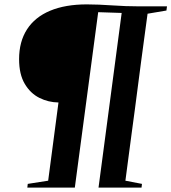

<svg xmlns="http://www.w3.org/2000/svg" viewBox="-20 -855 781 875"><path d="M104.5 0 106.5 -17 199.5 -31.5 246.5 -388Q200.5 -388.5 159.5 -409Q118.5 -429.5 92.8 -473Q67 -516.5 67 -585.5Q67 -665 103 -721Q139 -777 208.2 -806Q277.5 -835 376 -835Q402.5 -835 431.2 -833.8Q460 -832.5 490.5 -830.5Q521 -828.5 552.8 -827.2Q584.5 -826 616.5 -826H741L738.5 -807L652.5 -792.5Q645 -738 637.8 -683.8Q630.5 -629.5 623.2 -575.2Q616 -521 609 -466.5Q602 -412 594.8 -357.5Q587.5 -303 580.2 -248.8Q573 -194.5 565.8 -140.2Q558.5 -86 551.5 -31.5L627 -17L625 0H429L534.5 -796L427.5 -799.5L321 0Z"/></svg>

Font: Merriweather 144pt ExtraBold
Style: Italic
Weight: 800
Italic angle: -7.8°
Version: Version 2.101